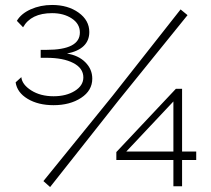

<svg xmlns="http://www.w3.org/2000/svg" viewBox="-20 -751 850 774"><path d="M196 -327Q134 -327 91.5 -352.5Q49 -378 43 -419L66 -440Q69 -410 106 -386.5Q143 -363 196 -363Q247 -363 281.5 -384.5Q316 -406 316 -439Q316 -476 275.5 -497Q235 -518 167 -518H144V-550H167Q302 -550 302 -620Q302 -655 269.5 -676.5Q237 -698 190 -698Q105 -698 73 -641L48 -667Q65 -696 104 -713.5Q143 -731 190 -731Q254 -731 297 -700Q340 -669 340 -622Q340 -553 250 -535Q296 -528 324 -500Q352 -472 352 -434Q352 -386 307 -356.5Q262 -327 196 -327ZM714 0H679V-106H449V-138L689 -393H714V-140H771V-106H714ZM679 -342 489 -140H679ZM182 3 155 -21 434 -365 708 -713 736 -690 457 -345Z"/></svg>

Font: Raleway
Style: Light
Weight: 300
Designer: Matt McInerney, Pablo Impallari, Rodrigo Fuenzalida
Foundry: Matt McInerney, Pablo Impallari, Rodrigo Fuenzalida
Version: Version 3.000